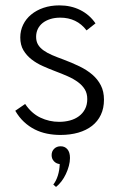

<svg xmlns="http://www.w3.org/2000/svg" viewBox="-20 -500 458 732"><path d="M210.5 14.5Q247.7 14.5 278.4 5.7Q309.1 -3.2 330.9 -20.2Q352.7 -37.3 364.5 -62.3Q376.4 -87.3 376.4 -120Q376.4 -151.4 364.5 -174.5Q352.7 -197.7 332 -215.5Q311.4 -233.2 283 -247Q254.5 -260.9 221.4 -273.2Q197.7 -281.8 178.6 -290Q159.5 -298.2 145.9 -308Q132.3 -317.7 125 -330Q117.7 -342.3 117.7 -359.5Q117.7 -375.9 124.1 -389.3Q130.5 -402.7 142.5 -412.3Q154.5 -421.8 171.6 -427.3Q188.6 -432.7 210 -432.7Q240.9 -432.7 266.1 -420.7Q291.4 -408.6 310 -384.1L344.1 -410.9Q321.4 -444.1 285.9 -461.8Q250.5 -479.5 206.4 -479.5Q173.2 -479.5 145.9 -470.2Q118.6 -460.9 98.9 -444.5Q79.1 -428.2 68.2 -405.7Q57.3 -383.2 57.3 -357.3Q57.3 -328.6 69.3 -308.4Q81.4 -288.2 100.5 -273.4Q119.5 -258.6 143 -248.2Q166.4 -237.7 189.1 -229.1Q215.9 -219.1 238.4 -209.1Q260.9 -199.1 277.5 -186.8Q294.1 -174.5 303.4 -159.1Q312.7 -143.6 312.7 -122.3Q312.7 -100.5 304.1 -84.1Q295.5 -67.7 280.7 -56.8Q265.9 -45.9 246.6 -40.7Q227.3 -35.5 205.5 -35.5Q167.7 -35.5 133.9 -51.6Q100 -67.7 75.9 -103.6L38.2 -77.7Q52.7 -52.7 71.6 -35.2Q90.5 -17.7 112.5 -6.6Q134.5 4.5 159.3 9.5Q184.1 14.5 210.5 14.5ZM193.6 212.7Q204.5 204.1 214.3 191.4Q224.1 178.6 231.1 163.6Q238.2 148.6 242.5 132.7Q246.8 116.8 246.8 102.3Q246.8 80.5 237 69.1Q227.3 57.7 211.4 57.7Q195.9 57.7 186.4 67.3Q176.8 76.8 176.8 91.4Q176.8 105.5 185.7 114.8Q194.5 124.1 207.7 125.5Q207.3 137.3 205.5 148.4Q203.6 159.5 200.5 169.5Q197.3 179.5 193 188.2Q188.6 196.8 183.2 203.6Z"/></svg>

Font: Spartan MB
Style: Regular
Weight: 212
Designer: Matt Bailey, Mirko Velimirovic
Foundry: Matt Bailey
Version: Version 1.005